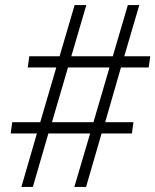

<svg xmlns="http://www.w3.org/2000/svg" viewBox="-20 -734 610 754"><path d="M64 0H109L170 -210H334L272 0H318L379 -210H498L504 -254H393L455 -469H564L570 -513H468L527 -714H482L423 -513H260L319 -714H273L214 -513H95L89 -469H201L138 -254H28L22 -210H125ZM184 -254 247 -469H410L347 -254Z"/></svg>

Font: Noto Serif Tamil Light
Style: Italic
Weight: 300
Italic angle: -12°
Designer: Indian Type Foundry, Tom Grace, and the Monotype Design Team
Foundry: Monotype Imaging Inc.
Version: Version 2.003